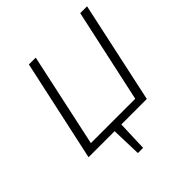

<svg xmlns="http://www.w3.org/2000/svg" viewBox="-224 -818 1172 1172"><g transform="rotate(-45 362.5 -231.5)"><path d="M652 -658H711L569 0H349L342 195H297L291 0H66L209 -658H268L137 -51H520Z"/></g></svg>

Font: EauTestInfant Semilight
Style: Italic
Weight: 300
Italic angle: -12°
Designer: Christian Thalmann (Catharsis Fonts)
Version: Version 0.001;PS 000.001;hotconv 1.0.88;makeotf.lib2.5.64775